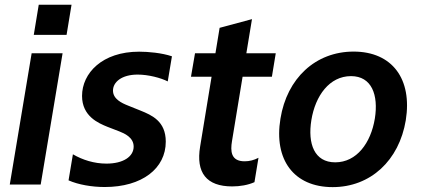

<svg xmlns="http://www.w3.org/2000/svg" viewBox="-20 -767 1750 798"><path d="M141 -747.2 120.4 -622.2H256.7L277.3 -747.2ZM20.6 0H149.1L240.1 -545.5H111.5Z M415.1 10.3C571 10.3 669 -67.1 669 -178.3C669 -263.5 610.8 -288.4 563.6 -307.5L512.4 -328.1C485.4 -338.8 449.6 -355.5 449.6 -390.6C449.6 -425.4 485.1 -457 552.2 -457C596.9 -457 648.8 -443.2 677.2 -428.6L694.6 -533C652.3 -547.2 596.2 -552.2 558.2 -552.2C404.5 -552.2 321 -462.7 321 -368.3C321 -283.4 389.6 -255 426.1 -240.1L475.9 -220.9C496.4 -212.7 535.5 -196.4 535.5 -157.7C535.5 -115.8 491.8 -87 422.6 -87C371.4 -87 323.2 -102.3 283 -125.7L264.9 -17.4C305.8 0.7 362.2 10.3 415.1 10.3Z M988.3 -448.2H1110.1L1126.1 -545.5H1003.9L1027.3 -687.5L892.8 -651.3L875.4 -545.5H790.5L773.8 -448.2H859.4L811.8 -158C793.7 -49.4 837.7 7.8 945 7.8C977.6 7.8 1011 2.1 1037.6 -9.9L1054.3 -111.2C1036.2 -101.6 1017 -96.6 996.8 -96.6C938.6 -96.6 937.5 -139.9 944.2 -180.4Z M1362.6 10.7C1520.2 10.7 1638.8 -100.1 1666.5 -267C1694.2 -438.2 1610.4 -552.6 1449.6 -552.6C1291.2 -552.6 1172.6 -441.4 1145.6 -273.8C1117.5 -103.7 1201 10.7 1362.6 10.7ZM1373.2 -92.3C1286.6 -92.3 1258.2 -169.4 1274.1 -267.8C1290.5 -369.3 1349.4 -450.6 1438.9 -450.6C1524.9 -450.6 1553.6 -372.5 1538 -274.5C1521.3 -172.6 1462.4 -92.3 1373.2 -92.3Z"/></svg>

Font: TID UI Semi Bold
Style: Italic
Weight: 600
Italic angle: -9.39999°
Designer: The TID Project Authors
Foundry: Bakken & Bæck
Version: Version 1.001;hotconv 1.0.109;makeotfexe 2.5.65596